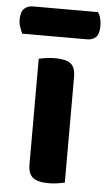

<svg xmlns="http://www.w3.org/2000/svg" viewBox="-76 -709 419 751"><g transform="rotate(5 133.5 -333.5)"><path d="M63 -281.9H206.9V-0.1Q197.9 2.3 180.4 5.1Q163 8 142.8 8Q101.6 8 82.3 -6.8Q63 -21.7 63 -59.5ZM206.9 -234.5H63V-473.2Q72.2 -475.9 89.7 -478.6Q107.1 -481.3 127.4 -481.3Q169.2 -481.3 188.1 -466.9Q206.9 -452.4 206.9 -413.8ZM244.6 -565.7H-10.1Q-14.1 -575.3 -19.4 -589.3Q-24.7 -603.4 -24.7 -619Q-24.7 -650.2 -11.4 -662.9Q1.8 -675.5 23.7 -675.5H277.9Q284.8 -666.6 288.5 -652.1Q292.2 -637.6 292.2 -622.2Q292.2 -591 279.4 -578.4Q266.7 -565.7 244.6 -565.7Z"/></g></svg>

Font: Baloo Bhaina 2
Style: Regular
Weight: 400
Designer: Yesha Goshar, Manish Minz, Shuchita Grover and Ek Type
Foundry: Ek Type
Version: Version 1.700